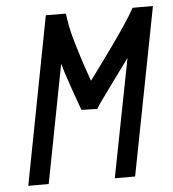

<svg xmlns="http://www.w3.org/2000/svg" viewBox="-48 -676 652 722"><g transform="rotate(-5 278.0 -314.5)"><path d="M151.4 -630.9 29.8 2.4H106.9L192.9 -443.8C197.8 -430.2 196.3 -434.6 202.1 -413.1C229 -330.6 251.5 -272.5 253.9 -264.6L313.5 -263.2C322.3 -280.8 394 -375.5 443.4 -444.3L356.4 2.4H433.1L555.7 -630.4H479C439.9 -559.6 354.5 -446.3 299.3 -370.6C293.5 -389.2 280.8 -420.4 269.5 -458C251 -518.6 236.3 -557.6 227.1 -630.4Z"/></g></svg>

Font: Fantasque Sans Mono
Style: RegItalic
Weight: 400
Italic angle: -11°
Monospace: yes
Designer: Jany Belluz
Version: Version 1.6.3